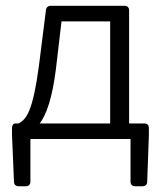

<svg xmlns="http://www.w3.org/2000/svg" viewBox="-20 -480 559 663"><path d="M425.8 -53.7V-444.3C425.8 -454.1 419.9 -460 410.2 -460H155.3C145.5 -460 139.6 -454.1 138.7 -445.3L114.3 -252C93.8 -99.6 72.3 -67.4 43.9 -53.7H33.2C26.4 -53.7 21.5 -47.9 21.5 -38.1V-12.7L28.3 147.5C28.3 158.2 35.2 163.1 44.9 163.1H69.3C79.1 163.1 85 157.2 85 147.5V0H430.7V147.5C430.7 157.2 436.5 163.1 446.3 163.1H471.7C481.4 163.1 488.3 158.2 488.3 147.5L494.1 -12.7V-38.1C494.1 -47.9 488.3 -53.7 478.5 -53.7ZM172.9 -240.2 192.4 -406.2H360.4V-53.7H117.2C140.6 -85 160.2 -140.6 172.9 -240.2Z"/></svg>

Font: Ed Sans Neue Light
Style: Regular
Weight: 300
Designer: Stephen Hutchings
Version: Version 1.004;PS 001.004;hotconv 1.0.88;makeotf.lib2.5.64775